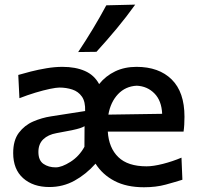

<svg xmlns="http://www.w3.org/2000/svg" viewBox="-20 -798 852 830"><path d="M193.5 10.5Q123 10.5 80 -27.8Q37 -66 37 -136.5Q37 -191.5 61.5 -224Q86 -256.5 123.5 -272.8Q161 -289 200.5 -295L348 -318Q349.5 -358.5 334 -380.5Q318.5 -402.5 292.5 -411Q266.5 -419.5 237 -419.5Q224 -419.5 196 -413.8Q168 -408 133.2 -397.5Q98.5 -387 64 -373.5L59 -474Q81 -480.5 113.2 -488.8Q145.5 -497 181.2 -503Q217 -509 250 -509Q306.5 -509 347 -491.2Q387.5 -473.5 408.5 -434.5Q437 -470 477.8 -489.5Q518.5 -509 570 -509Q667 -509 722.2 -454.5Q777.5 -400 777.5 -293.5Q777.5 -255.5 773.5 -229H446Q450.5 -158.5 491.5 -118.8Q532.5 -79 613.5 -79Q642.5 -79 684 -89.5Q725.5 -100 764.5 -116.5L768.5 -21Q738.5 -11.5 696.5 0Q654.5 11.5 602.5 11.5Q527 11.5 475 -15.8Q423 -43 393 -90.5Q352 -44.5 302.2 -17Q252.5 10.5 193.5 10.5ZM571 -427.5Q522.5 -425 490.2 -391Q458 -357 448.5 -302.5L681 -306Q678.5 -363 647.5 -394.2Q616.5 -425.5 571 -427.5ZM220.5 -74.5Q247 -74.5 284.8 -98.5Q322.5 -122.5 345 -163.5L345.5 -252.5Q338 -248 326 -244Q314 -240 290.5 -235Q267 -230 224.5 -222.5Q188 -216 167 -195.8Q146 -175.5 146 -141Q146 -104.5 168 -89.5Q190 -74.5 220.5 -74.5ZM318 -573Q351.5 -623.5 382 -674Q412.5 -724.5 439.5 -775L564.5 -778Q527 -725.5 484.8 -674.8Q442.5 -624 397 -574Z"/></svg>

Font: Commissioner Flair Medium
Style: Regular
Weight: 500
Designer: Kostas Bartsokas
Foundry: Kostas Bartsokas
Version: Version 1.000; ttfautohint (v1.8.3)